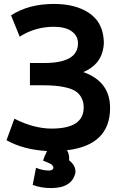

<svg xmlns="http://www.w3.org/2000/svg" viewBox="-20 -741 618 975"><path d="M320 22Q333 41 331 73Q366 101 363 136Q346 214 239 214Q188 214 146 198L163 111Q195 125 232 125Q242 124 247 119.5Q252 115 251 107Q247 97 236.5 91Q226 85 199 75Q205 52 219 26Q98 19 13 -29L53 -138Q153 -88 242 -88Q405 -88 405 -195Q405 -223 394 -244Q383 -265 365 -277Q347 -289 318.5 -296Q290 -303 261 -305.5Q232 -308 194 -308H132V-421H204Q376 -421 376 -521Q376 -559 344 -582Q312 -605 253 -605Q159 -605 80 -555L36 -663Q125 -721 254 -721Q362 -721 430 -676.5Q498 -632 506 -546Q509 -521 505 -499Q492 -412 403 -375Q539 -327 539 -193Q539 -4 320 22Z"/></svg>

Font: Repo
Style: DemiBold
Weight: 600
Designer: Stefan Peev
Foundry: Context Ltd
Version: Version 001.000